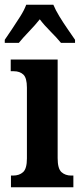

<svg xmlns="http://www.w3.org/2000/svg" viewBox="-33 -786 343 806"><path d="M13 0V-49H22Q48 -49 64 -63.5Q80 -78 80 -121V-418Q80 -459 65 -473Q50 -487 25 -487H12V-536H209V-122Q209 -78 225 -63.5Q241 -49 266 -49H275V0ZM-13 -619Q0 -638 17.5 -664Q35 -690 52 -717Q69 -744 77 -766H191Q200 -744 216.5 -717Q233 -690 251 -664Q269 -638 282 -619V-606H223Q206 -627 179 -654Q152 -681 134 -705Q115 -681 89 -654Q63 -627 46 -606H-13Z"/></svg>

Font: Noto Serif Armenian ExtraCondensed
Style: Bold
Weight: 700
Width: 2
Designer: Monotype Design Team
Foundry: Monotype Imaging Inc.
Version: Version 2.008; ttfautohint (v1.8.4.7-5d5b)